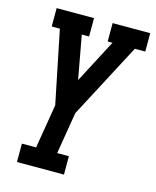

<svg xmlns="http://www.w3.org/2000/svg" viewBox="-111 -607 722 888"><g transform="rotate(15 250.0 -162.5)"><path d="M56 205V117H124L159 -94L88 -442H49V-530H228V-442H193L231 -234L340 -442H317V-530H497V-442H447L258 -83L225 117H281V205Z"/></g></svg>

Font: Iosevka Slab Semibold Oblique
Style: Regular
Weight: 600
Italic angle: -9°
Monospace: yes
Designer: Belleve Invis
Foundry: Belleve Invis
Version: Version 11.1.1; ttfautohint (v1.8.3)